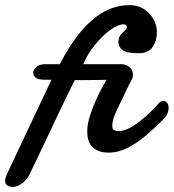

<svg xmlns="http://www.w3.org/2000/svg" viewBox="-85 -592 687 760"><path d="M-34.7 147.9Q-46.4 147.9 -55.7 142.1Q-64.9 136.2 -64.9 123.5Q-64.9 112.3 -53.7 88.9L118.7 -276.4H92.8Q65.9 -276.4 56.2 -284.7Q46.4 -293 46.4 -304.2Q46.4 -315.9 58.6 -326.9Q70.8 -337.9 94.2 -337.9H151.9Q187.5 -407.7 223.6 -453.1Q259.8 -498.5 294.9 -524.9Q330.1 -551.3 363.3 -561.5Q396.5 -571.8 426.8 -571.8Q461.4 -571.8 485.8 -555.4Q510.3 -539.1 523.2 -514.6Q536.1 -490.2 536.1 -465.8Q536.1 -431.2 519.3 -406.2Q502.4 -381.3 464.8 -381.3Q417 -381.3 400.4 -393.6Q383.8 -405.8 383.8 -424.8Q383.8 -442.9 392.3 -453.4Q400.9 -463.9 409.2 -470.9Q417.5 -478 417.5 -484.4Q417.5 -495.6 403.3 -495.6Q381.8 -495.6 350.8 -472.9Q319.8 -450.2 290.5 -414.1Q261.2 -377.9 244.6 -337.9H396Q414.6 -337.9 428 -325.9Q441.4 -314 441.4 -295.4Q440.9 -291 440.2 -286.6Q439.5 -282.2 437 -277.8Q426.3 -258.3 418.5 -241.5Q410.6 -224.6 402.3 -207.5Q395.5 -193.4 385.3 -172.9Q375 -152.3 367.2 -131.6Q359.4 -110.8 359.4 -94.7Q359.4 -81.5 366 -77.4Q372.6 -73.2 384.8 -73.2Q404.3 -73.2 428 -85.4Q451.7 -97.7 473.1 -115.7Q495.6 -133.8 514.6 -152.6Q533.7 -171.4 543 -183.1Q552.2 -192.4 562.5 -192.4Q571.3 -192.4 576.9 -184.6Q582.5 -176.8 582.5 -164.6Q582.5 -153.3 576.9 -140.6Q571.3 -127.9 558.6 -116.7Q526.4 -84 491.2 -54.4Q456.1 -24.9 419.2 -6.3Q382.3 12.2 345.2 12.2Q305.7 12.2 283 -8.1Q260.3 -28.3 260.3 -71.3Q260.3 -100.6 271.5 -135.3Q282.7 -169.9 298.3 -203.6Q306.6 -221.7 316.4 -239.7Q326.2 -257.8 336.9 -275.9L248 -274.9H210.9Q200.2 -253.4 183.6 -219.5Q167 -185.5 148.9 -147.5Q130.9 -109.4 114.7 -75.2Q86.4 -15.6 65.2 29.1Q43.9 73.7 32.7 96.7Q22 119.1 2.7 133.5Q-16.6 147.9 -34.7 147.9Z"/></svg>

Font: Damion
Style: Regular
Weight: 400
Designer: Vernon Adams
Foundry: Vernon Adams
Version: Version 1.100; ttfautohint (v1.8.4.7-5d5b)